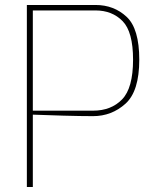

<svg xmlns="http://www.w3.org/2000/svg" viewBox="-20 -752 630 772"><path d="M88 -732H364Q438 -732 489 -684.5Q540 -637 540 -512Q540 -385 484.5 -335Q429 -285 354 -285Q306 -285 234.5 -287Q163 -289 112 -291V0H88ZM354 -307Q427 -307 471 -352.5Q515 -398 515 -512Q515 -624 473 -667Q431 -710 364 -710H112V-307Z"/></svg>

Font: Exo Thin
Style: Regular
Weight: 250
Designer: Natanael Gama
Foundry: Natanael Gama
Version: Version 1.500; ttfautohint (v1.6)